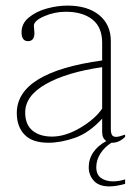

<svg xmlns="http://www.w3.org/2000/svg" viewBox="-20 -500 481 686"><path d="M324 97Q324 124 341 136Q358 148 384 148Q405 148 427 141V157Q394 166 371 166Q333 166 315 145.5Q297 125 297 98Q297 68 313.5 44Q330 20 360 4Q345 -6 345 -28V-76Q298 -25 247.5 -7.5Q197 10 153 10Q95 10 67.5 -19Q40 -48 40 -96Q40 -242 345 -284V-347Q345 -403 310 -430.5Q275 -458 215 -458Q175 -458 138 -442Q101 -426 101 -408Q101 -403 102 -395.5Q103 -388 103 -382Q103 -353 80 -353Q57 -353 57 -385Q57 -416 83 -437.5Q109 -459 147 -469.5Q185 -480 221 -480Q293 -480 334.5 -446Q376 -412 376 -353V-40Q376 -25 380 -18Q384 -11 395 -11Q405 -11 427 -19V-11Q406 10 381 10H378Q353 26 338.5 49Q324 72 324 97ZM345 -260Q219 -242 144.5 -200Q70 -158 70 -98Q70 -55 96 -33.5Q122 -12 166 -12Q214 -12 267 -43.5Q320 -75 345 -112Z"/></svg>

Font: Taviraj Thin
Style: Regular
Weight: 100
Designer: Katatrad Team
Foundry: CadsonDemak
Version: Version 1.030